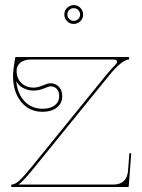

<svg xmlns="http://www.w3.org/2000/svg" viewBox="-20 -748 570 768"><path d="M249.5 -689.9Q249.5 -679.7 256.6 -672.1Q263.7 -664.6 274.9 -664.6Q285.2 -664.6 292.7 -671.6Q300.3 -678.7 300.3 -689.9Q300.3 -700.2 293.2 -707.8Q286.1 -715.3 274.9 -715.3Q264.6 -715.3 257.1 -708.3Q249.5 -701.2 249.5 -689.9ZM237.3 -689.9Q237.3 -706.5 248.8 -717Q260.3 -727.5 274.9 -727.5Q291.5 -727.5 302 -716.1Q312.5 -704.6 312.5 -689.9Q312.5 -673.3 301 -662.8Q289.6 -652.3 274.9 -652.3Q258.3 -652.3 247.8 -663.8Q237.3 -675.3 237.3 -689.9ZM44.9 -422.9Q50.3 -371.6 78.9 -342.3Q107.4 -313 150.4 -313Q181.6 -313 199.2 -326.9Q216.8 -340.8 216.8 -363.3Q216.8 -381.8 207.3 -392.3Q197.8 -402.8 181.2 -402.8Q177.2 -402.8 155.8 -394.3Q134.3 -385.7 115.2 -385.7Q92.3 -385.7 73.7 -395.5Q55.2 -405.3 44.9 -422.9ZM45.4 -520H496.1V-509.8Q467.8 -509.8 414.6 -443.8L110.8 -69.8Q72.3 -22.5 54.2 -9.8H433.6Q460 -9.8 475.1 -23.9Q490.2 -38.1 492.2 -65.4L497.6 -135.7L504.9 -134.3L495.1 -4.4Q495.1 0 490.2 0H24.9L25.4 -9.8Q40 -9.8 57.1 -25.4Q74.2 -41 103 -76.2L406.7 -450.2Q423.8 -471.2 440.9 -488.3Q448.2 -495.6 448.2 -501Q448.2 -509.8 434.1 -509.8H102.5Q77.1 -509.8 61.8 -497.6Q46.4 -485.4 46.4 -465.3Q46.4 -434.6 65.4 -416Q84.5 -397.5 115.2 -397.5Q129.9 -397.5 150.9 -406.2Q171.9 -415 181.2 -415Q202.6 -415 215.8 -400.6Q229 -386.2 229 -363.3Q229 -335 207.3 -317.9Q185.5 -300.8 150.4 -300.8Q97.2 -300.8 64.7 -340.3Q32.2 -379.9 32.2 -444.3Q32.2 -467.8 40.5 -515.6Q40.5 -520 45.4 -520Z"/></svg>

Font: ZnikomitNo24
Style: Thin
Weight: 300
Designer: gluk
Foundry: gluk
Version: Version 0.55